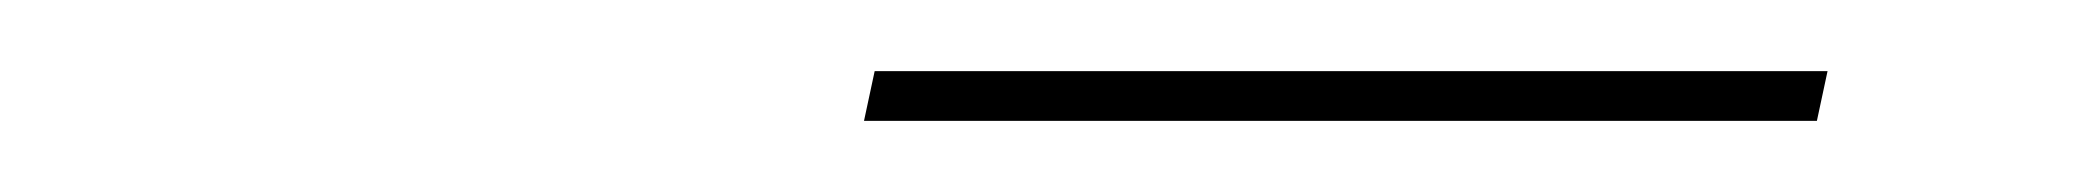

<svg xmlns="http://www.w3.org/2000/svg" viewBox="-20 -639 590 54"><path d="M494 -619 491 -605H223L226 -619Z"/></svg>

Font: Work Sans Thin
Style: Italic
Weight: 250
Italic angle: -13°
Designer: Wei Huang
Foundry: Wei Huang
Version: Version 2.012